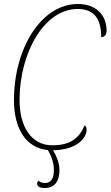

<svg xmlns="http://www.w3.org/2000/svg" viewBox="-20 -743 554 962"><path d="M203 199C256 199 278 163 278 108C278 73 261 35 246 10C366 8 414 -52 414 -93C414 -105 409 -112 404 -115C376 -49 331 -15 242 -15C140 -15 78 -104 78 -241C78 -478 201 -698 369 -698C454 -698 487 -646 487 -557C504 -557 514 -570 514 -589C514 -669 460 -723 370 -723C187 -723 50 -501 50 -241C50 -99 109 -2 220 9C237 37 250 73 250 108C250 151 236 174 205 174C193 174 182 171 173 162C168 167 166 173 166 177C166 189 176 199 203 199Z"/></svg>

Font: Noto Serif Condensed Thin
Style: Italic
Weight: 100
Width: 3
Italic angle: -12°
Designer: Monotype Design Team
Foundry: Monotype Imaging Inc.
Version: Version 2.013